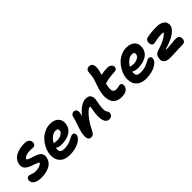

<svg xmlns="http://www.w3.org/2000/svg" viewBox="192 -1974 3223 3223"><g transform="rotate(-45 1803.5 -362.5)"><path d="M186 -39.1Q134.8 -39.1 96.4 -50.3Q58.1 -61.5 37.4 -80.3Q16.6 -99.1 8.3 -121.3Q0 -143.6 4.9 -167Q8.8 -188 23.7 -200.9Q38.6 -213.9 61 -213.9Q76.7 -213.9 95.2 -206.5Q113.8 -199.2 138.7 -191.7Q163.6 -184.1 193.8 -184.1Q247.1 -184.1 282.7 -196.8Q318.4 -209.5 346.2 -237.8Q338.4 -248.5 317.4 -258.8Q296.4 -269 270.3 -277.8Q244.1 -286.6 214.4 -297.1Q184.6 -307.6 158.2 -322.3Q131.8 -336.9 111.6 -355.7Q91.3 -374.5 82.5 -403.1Q73.7 -431.6 81.1 -466.8Q90.8 -518.6 122.8 -556.4Q154.8 -594.2 200.4 -614.3Q246.1 -634.3 295.2 -643.1Q344.2 -651.9 397.9 -650.9Q456.5 -650.4 484.4 -619.6Q512.2 -588.9 504.9 -547.9Q500 -523.4 484.1 -509.8Q468.3 -496.1 445.8 -496.1Q435.5 -496.1 415.3 -498Q395 -500 377.9 -500Q262.2 -500 222.2 -443.8Q227.5 -429.7 247.3 -418.7Q267.1 -407.7 293.2 -399.7Q319.3 -391.6 349.6 -382.8Q379.9 -374 407.5 -361.1Q435.1 -348.1 456.1 -330.8Q477.1 -313.5 486.6 -285.2Q496.1 -256.8 488.8 -220.2Q478.5 -171.9 450.2 -135.7Q421.9 -99.6 380.1 -79.1Q338.4 -58.6 290.3 -48.8Q242.2 -39.1 186 -39.1Z M795.9 28.8Q748.5 28.8 709.7 18.3Q670.9 7.8 644 -11.2Q617.2 -30.3 597.9 -56.4Q578.6 -82.5 570.3 -113.8Q562 -145 560.3 -180.4Q558.6 -215.8 566.9 -252.9Q579.1 -314.9 611.3 -373Q643.6 -431.2 689.7 -477.1Q735.8 -522.9 797.9 -550.5Q859.9 -578.1 925.8 -578.1Q1027.3 -578.1 1079.3 -522.7Q1131.3 -467.3 1112.8 -374Q1103.5 -326.7 1075.9 -291Q1048.3 -255.4 1008.3 -234.6Q968.3 -213.9 922.6 -203.9Q877 -193.8 825.7 -193.8Q744.6 -193.8 711.9 -225.1V-224.1Q700.2 -166.5 720.2 -138.7Q740.2 -110.8 800.8 -110.8Q844.7 -110.8 883.3 -118.9Q921.9 -127 947.3 -138.2Q972.7 -149.4 993.4 -160.6Q1014.2 -171.9 1032 -179.9Q1049.8 -188 1063.5 -188Q1092.3 -188 1104.5 -169.9Q1116.7 -151.9 1110.8 -122.1Q1105 -93.8 1079.1 -66.7Q1053.2 -39.6 1012.9 -18.3Q972.7 2.9 915.5 15.9Q858.4 28.8 795.9 28.8ZM911.6 -432.1Q862.8 -432.1 816.7 -396.5Q770.5 -360.8 740.7 -305.2Q745.1 -305.2 769.8 -300Q794.4 -294.9 815.9 -294.9Q871.1 -294.9 913.3 -318.4Q955.6 -341.8 961.9 -376Q974.1 -432.1 911.6 -432.1Z M1686.5 73.2Q1618.2 73.2 1595 -8.8Q1571.8 -90.8 1601.1 -243.2Q1610.4 -289.6 1609.4 -308.1H1601.1Q1561 -308.1 1483.6 -215.8Q1406.2 -123.5 1344.2 4.9Q1324.2 43.9 1305.4 58.6Q1286.6 73.2 1257.3 73.2Q1226.1 73.2 1209 52.2Q1191.9 31.2 1189.9 -4.2Q1188 -39.6 1196.3 -86.9Q1210 -155.8 1241.7 -242.2Q1273.4 -328.6 1284.2 -381.8Q1295.9 -442.9 1356.4 -442.9Q1387.2 -442.9 1404.3 -417Q1421.4 -391.1 1412.1 -346.2Q1408.7 -319.3 1398.4 -288.1Q1460.9 -369.1 1526.6 -412.1Q1592.3 -455.1 1648.4 -455.1Q1715.8 -455.1 1742.9 -413.6Q1770 -372.1 1755.4 -300.8Q1740.2 -225.1 1734.9 -177Q1729.5 -128.9 1733.4 -96.7Q1737.3 -64.5 1751.5 -46.9Q1773.9 -21.5 1766.1 16.1Q1761.7 41.5 1740 57.4Q1718.3 73.2 1686.5 73.2Z M2101.6 -43Q2037.6 -43 1992.7 -65.7Q1947.8 -88.4 1925.5 -129.2Q1903.3 -169.9 1897.7 -226.8Q1892.1 -283.7 1906.7 -352.1Q1918.9 -411.6 1946.8 -489.7Q1974.6 -567.9 1984.4 -607.9Q1992.2 -643.6 1995.4 -686.5Q1998.5 -729.5 2001.5 -744.1Q2013.2 -797.9 2071.3 -797.9Q2179.7 -797.9 2141.6 -621.1Q2136.7 -598.6 2119.6 -546.9Q2198.2 -564 2272.5 -564Q2321.3 -564 2349.6 -537.6Q2377.9 -511.2 2370.6 -475.1Q2367.7 -457.5 2354.7 -445.1Q2341.8 -432.6 2322.8 -431.2Q2233.4 -425.3 2179.7 -417.7Q2126 -410.2 2070.3 -392.1Q2062.5 -359.9 2059.6 -342.8Q2043.5 -265.1 2061.3 -232.2Q2079.1 -199.2 2129.4 -199.2Q2152.3 -199.2 2178 -206.5Q2203.6 -213.9 2215.3 -213.9Q2242.7 -213.9 2255.1 -194.1Q2267.6 -174.3 2261.7 -143.1Q2252 -94.7 2210 -68.8Q2168 -43 2101.6 -43Z M2608.4 28.8Q2561 28.8 2522.2 18.3Q2483.4 7.8 2456.5 -11.2Q2429.7 -30.3 2410.4 -56.4Q2391.1 -82.5 2382.8 -113.8Q2374.5 -145 2372.8 -180.4Q2371.1 -215.8 2379.4 -252.9Q2391.6 -314.9 2423.8 -373Q2456.1 -431.2 2502.2 -477.1Q2548.3 -522.9 2610.4 -550.5Q2672.4 -578.1 2738.3 -578.1Q2839.8 -578.1 2891.8 -522.7Q2943.8 -467.3 2925.3 -374Q2916 -326.7 2888.4 -291Q2860.8 -255.4 2820.8 -234.6Q2780.8 -213.9 2735.1 -203.9Q2689.5 -193.8 2638.2 -193.8Q2557.1 -193.8 2524.4 -225.1V-224.1Q2512.7 -166.5 2532.7 -138.7Q2552.7 -110.8 2613.3 -110.8Q2657.2 -110.8 2695.8 -118.9Q2734.4 -127 2759.8 -138.2Q2785.2 -149.4 2805.9 -160.6Q2826.7 -171.9 2844.5 -179.9Q2862.3 -188 2876 -188Q2904.8 -188 2917 -169.9Q2929.2 -151.9 2923.3 -122.1Q2917.5 -93.8 2891.6 -66.7Q2865.7 -39.6 2825.4 -18.3Q2785.2 2.9 2728 15.9Q2670.9 28.8 2608.4 28.8ZM2724.1 -432.1Q2675.3 -432.1 2629.2 -396.5Q2583 -360.8 2553.2 -305.2Q2557.6 -305.2 2582.3 -300Q2606.9 -294.9 2628.4 -294.9Q2683.6 -294.9 2725.8 -318.4Q2768.1 -341.8 2774.4 -376Q2786.6 -432.1 2724.1 -432.1Z M3144 65.9Q3104.5 65.9 3075.2 58.1Q3045.9 50.3 3029.8 36.9Q3013.7 23.4 3004.4 5.6Q2995.1 -12.2 2995.4 -32.5Q2995.6 -52.7 2999 -74.2Q3013.2 -145 3075.7 -162.1Q3298.3 -229 3363.8 -315.9Q3340.3 -320.8 3307.6 -320.8Q3250.5 -320.8 3189.9 -307.9Q3129.4 -294.9 3110.8 -294.9Q3085 -294.9 3069.8 -324.2Q3054.7 -353.5 3062 -389.2Q3066.9 -413.1 3079.3 -426.8Q3091.8 -440.4 3119.6 -445.8Q3224.6 -466.8 3337.9 -466.8Q3377.4 -466.8 3409.4 -460Q3441.4 -453.1 3461.9 -441.7Q3482.4 -430.2 3497.3 -414.6Q3512.2 -398.9 3517.8 -381.6Q3523.4 -364.3 3525.6 -345.9Q3527.8 -327.6 3522.9 -310.1Q3518.1 -285.2 3497.6 -257.8Q3477.1 -230.5 3439 -200.7Q3400.9 -170.9 3335.2 -141.6Q3269.5 -112.3 3185.1 -89.8Q3186.5 -80.1 3198.7 -80.1Q3233.9 -80.1 3309.8 -88.1Q3385.7 -96.2 3432.6 -96.2Q3477.5 -96.2 3497.6 -68.6Q3517.6 -41 3509.8 1Q3500 55.2 3440.9 55.2Q3402.8 55.2 3297.9 60.5Q3192.9 65.9 3144 65.9Z"/></g></svg>

Font: Shantell Sans Irregular Bouncy
Style: Bold Italic
Weight: 700
Italic angle: -11.31°
Designer: Stephen Nixon, Anya Danilova, Shantell Martin
Foundry: Arrow Type
Version: Version 1.006;[9816181b4]